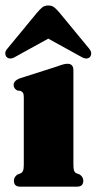

<svg xmlns="http://www.w3.org/2000/svg" viewBox="-36 -698 361 718"><path d="M238.5 -435V-82.5Q238.5 -66.5 241 -59.8Q243.5 -53 250 -50L262 -45.5Q275.5 -36 275.5 -22.5Q275.5 0 252.5 0H39Q16 0 16 -22.5Q16 -36 29.5 -45.5L41.5 -50Q47.5 -53 50.2 -59.8Q53 -66.5 53 -82.5V-333.5Q53 -345.5 50.2 -350.2Q47.5 -355 41 -358L29 -359.5Q15 -366.5 15 -380Q15 -395.5 36.5 -404.5L176 -449Q192 -455 200.5 -457.2Q209 -459.5 216.5 -459.5Q238.5 -459.5 238.5 -435ZM300 -484.5Q288 -473 266 -486.5L144.5 -553.5L23 -486.5Q1.5 -473 -11 -484.5Q-15.5 -489 -16.2 -497.8Q-17 -506.5 -8.5 -516L102 -650Q112.5 -662.5 121.5 -670Q130.5 -677.5 144.5 -677.5Q158.5 -677.5 167.5 -670Q176.5 -662.5 187 -650L297.5 -516Q305.5 -506.5 305 -497.8Q304.5 -489 300 -484.5Z"/></svg>

Font: Fraunces 144pt S050 Black
Style: Regular
Weight: 900
Version: Version 1.000; ttfautohint (v1.8.3)